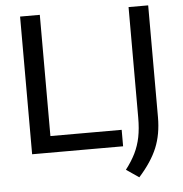

<svg xmlns="http://www.w3.org/2000/svg" viewBox="-60 -797 980 1028"><g transform="rotate(-5 430.0 -283.5)"><path d="M86 0V-740H192V-88.5H575V0ZM647 173 579 126.5Q611 85 630.8 45Q650.5 5 659.8 -41Q669 -87 669 -146V-740H774.5V-138.5Q774.5 -47 745 24.8Q715.5 96.5 647 173Z"/></g></svg>

Font: Encode Sans Semi Expanded Medium
Style: Regular
Weight: 500
Width: 6
Designer: Multiple Designers
Foundry: Impallari Type
Version: Version 3.000; ttfautohint (v1.8.3) -l 8 -r 50 -G 200 -x 14 